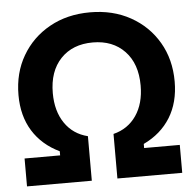

<svg xmlns="http://www.w3.org/2000/svg" viewBox="-52 -790 855 843"><g transform="rotate(-5 375.0 -368.5)"><path d="M33.2 0V-123H189.9V-141.1Q113.3 -177.7 72 -244.1Q30.8 -310.5 30.8 -402.3Q30.8 -500 75 -575.4Q119.1 -650.9 196.8 -694.1Q274.4 -737.3 375 -737.3Q475.6 -737.3 553.2 -694.1Q630.9 -650.9 675 -575.4Q719.2 -500 719.2 -402.3Q719.2 -310.5 678.2 -244.1Q637.2 -177.7 560.1 -141.1V-123H717.3V0H431.6V-196.3Q496.1 -212.4 532.5 -265.4Q568.8 -318.4 568.8 -397.9Q568.8 -494.1 516.1 -549.3Q463.4 -604.5 375.5 -604.5Q286.6 -604.5 234.1 -549.3Q181.6 -494.1 181.6 -397.9Q181.6 -318.8 217.8 -265.6Q253.9 -212.4 318.8 -196.3V0Z"/></g></svg>

Font: Inter Display
Style: Bold
Weight: 700
Designer: Rasmus Andersson
Foundry: rsms
Version: Version 4.001;git-9221beed3